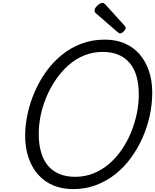

<svg xmlns="http://www.w3.org/2000/svg" viewBox="-20 -1289 1073 1328"><path d="M485 19Q410 19 349 -6.5Q288 -32 244.5 -80.5Q201 -129 177.5 -197.5Q154 -266 154 -351Q154 -424 170.5 -500.5Q187 -577 219 -651.5Q251 -726 297.5 -791.5Q344 -857 405.5 -907.5Q467 -958 542 -986.5Q617 -1015 705 -1015Q780 -1015 840.5 -989.5Q901 -964 943.5 -916Q986 -868 1009.5 -800Q1033 -732 1033 -648Q1033 -570 1016 -490.5Q999 -411 966 -336.5Q933 -262 886 -197.5Q839 -133 778 -84.5Q717 -36 643.5 -8.5Q570 19 485 19ZM500 -66Q568 -66 627 -90Q686 -114 735.5 -156.5Q785 -199 823 -255Q861 -311 887 -375Q913 -439 926.5 -505Q940 -571 940 -635Q940 -707 924 -762Q908 -817 876 -854.5Q844 -892 797.5 -911Q751 -930 690 -930Q623 -930 563.5 -906Q504 -882 455 -839Q406 -796 367.5 -740Q329 -684 302 -620.5Q275 -557 261.5 -491.5Q248 -426 248 -363Q248 -292 264 -236.5Q280 -181 311.5 -143.5Q343 -106 390 -86Q437 -66 500 -66ZM811 -1058Q807 -1058 802 -1061Q797 -1064 792 -1068L649 -1192Q639 -1200 636.5 -1205Q634 -1210 634 -1217Q634 -1228 643.5 -1240Q653 -1252 666 -1260.5Q679 -1269 688 -1269Q695 -1269 699.5 -1266Q704 -1263 709 -1258L841 -1112Q847 -1105 848 -1101.5Q849 -1098 849 -1095Q849 -1085 835.5 -1071.5Q822 -1058 811 -1058Z"/></svg>

Font: Playwrite MX
Style: Regular
Weight: 400
Designer: Veronika Burian, José Scaglione
Foundry: TypeTogether
Version: Version 1.002